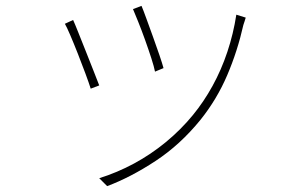

<svg xmlns="http://www.w3.org/2000/svg" viewBox="-20 -578 1040 654"><path d="M462 -558Q468 -544 478.5 -515Q489 -486 501 -453Q513 -420 523 -390.5Q533 -361 537 -346L508 -334Q505 -350 495.5 -379.5Q486 -409 474 -442.5Q462 -476 450.5 -504.5Q439 -533 433 -547ZM817 -518Q815 -512 813 -505Q811 -498 809 -493Q789 -404 754 -322Q719 -240 663 -170Q594 -85 509.5 -29.5Q425 26 345 56L318 29Q379 10 436.5 -21Q494 -52 545 -94Q596 -136 637 -186Q674 -231 704 -285.5Q734 -340 754.5 -401.5Q775 -463 785 -528ZM229 -510Q235 -497 246.5 -468Q258 -439 272 -404Q286 -369 298.5 -337Q311 -305 318 -287L289 -276Q283 -295 271 -327.5Q259 -360 245 -395.5Q231 -431 219 -459Q207 -487 201 -497Z"/></svg>

Font: Noto Sans SC Thin
Style: Regular
Weight: 100
Designer: Ryoko NISHIZUKA 西塚涼子 (kana, bopomofo & ideographs); Paul D. Hunt (Latin, Greek & Cyrillic); Sandoll Communications 산돌커뮤니
Foundry: Adobe
Version: Version 2.004-H2;hotconv 1.0.118;makeotfexe 2.5.65603